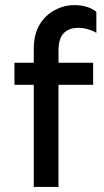

<svg xmlns="http://www.w3.org/2000/svg" viewBox="-20 -738 412 758"><path d="M113.3 0V-544.9Q113.3 -602.5 136.2 -640.6Q159.2 -678.7 196.3 -698.2Q233.4 -717.8 273.4 -717.8Q300.8 -717.8 322.8 -710.9Q344.7 -704.1 360.4 -691.4V-608.4Q345.7 -617.2 325.7 -623Q305.7 -628.9 284.2 -627.9Q251 -627 231 -606.4Q210.9 -585.9 210.9 -537.1V0ZM37.1 -403.3V-490.2H347.7V-403.3Z"/></svg>

Font: Sen Medium
Style: Regular
Weight: 500
Designer: Kosal Sen, Philatype
Foundry: Philatype
Version: Version 2.000;gftools[0.9.31]